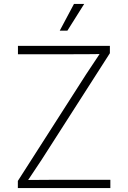

<svg xmlns="http://www.w3.org/2000/svg" viewBox="-20 -962 655 982"><path d="M71.3 0H544.4V-42.5H267.6C219.7 -42.5 171.9 -42 124 -41.5C147 -75.7 170.4 -110.4 192.9 -145L542 -689.9V-727.5H71.8V-684.6H340.8C390.6 -684.6 439.5 -684.6 489.3 -685.5C465.8 -650.9 442.4 -615.7 419.9 -581.1L71.3 -36.6ZM285.6 -805.2H324.7L410.6 -941.9H358.4Z"/></svg>

Font: Raveo ExtraLight
Style: Regular
Weight: 200
Designer: Jakub Foglar, Rasmus Andersson (Inter)
Foundry: Jakubfoglar.com
Version: Version 1.100;Glyphs 3.2.3 (3260)